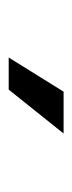

<svg xmlns="http://www.w3.org/2000/svg" viewBox="124 -816 172 461"><g transform="rotate(90 210.5 -585.0)"><path d="M117.6 -519.4 199.6 -651.2H300.1L194.7 -519.4Z"/></g></svg>

Font: Teko Variable Light
Style: Regular
Weight: 300
Designer: Manushi Parikh, Jonny Pinhorn
Foundry: Indian Type Foundry
Version: Version 3.000